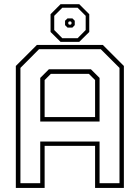

<svg xmlns="http://www.w3.org/2000/svg" viewBox="-20 -920 684 940"><path d="M57.5 0V-597L160.5 -700H483.5L586.5 -597V0H445.5V-206H198.5V0ZM80 -23H177V-227H467.5V-23H565V-587.5L473.5 -679H171L80 -587.5ZM198.5 -347H445.5V-528L415 -558.5H229L198.5 -528ZM177 -325V-538.5L219.5 -581H425L467.5 -538.5V-325ZM276.5 -715 227.5 -763.5V-850.5L276.5 -899.5H368L417 -850.5V-763.5L368 -715ZM285 -733H360L399.5 -773V-842.5L360 -882H285L245.5 -842.5V-773ZM310.5 -785 298.5 -797V-818.5L310.5 -830H334.5L346 -818.5V-797L334.5 -785ZM318 -799.5H326.5L330 -803V-811.5L326.5 -815H318L314.5 -811.5V-803Z"/></svg>

Font: Tourney ExtraLight
Style: Regular
Weight: 250
Designer: Tyler Finck
Foundry: Etcetera Type Co
Version: Version 1.015